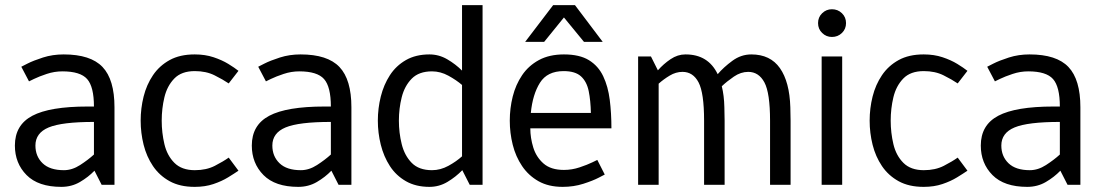

<svg xmlns="http://www.w3.org/2000/svg" viewBox="-20 -720 4297 748"><path d="M118 -153Q118 -111 146 -84Q174 -57 229 -57Q261 -57 292 -77Q323 -97 346 -118V-245Q221 -245 169.5 -223.5Q118 -202 118 -153ZM219 8Q129 8 83.5 -38Q38 -84 38 -153Q38 -233 106 -269Q174 -305 321 -305H346Q346 -382 319.5 -412Q293 -442 223 -442Q192 -442 162 -432Q132 -422 112.5 -412.5Q93 -403 93 -403L63 -460Q63 -460 86.5 -472Q110 -484 147.5 -496Q185 -508 228 -508Q333 -508 379.5 -459Q426 -410 426 -302V0H376L348 -55Q324 -30 291.5 -11Q259 8 219 8Z M738 8Q681 8 641 -14Q601 -36 576 -73Q551 -110 539.5 -156Q528 -202 528 -250Q528 -298 539.5 -344Q551 -390 576 -427Q601 -464 641 -486Q681 -508 738 -508Q739 -508 739 -508Q779 -508 812 -497Q845 -486 869.5 -471Q894 -456 909 -444L871 -395Q849 -410 816 -426.5Q783 -443 739 -443Q687 -443 659 -414Q631 -385 620.5 -341Q610 -297 610 -250Q610 -203 620.5 -158.5Q631 -114 659.5 -85.5Q688 -57 739 -57Q784 -57 817 -74Q850 -91 871 -106L909 -55Q893 -44 868.5 -29Q844 -14 811.5 -3Q779 8 739 8Z M1041 -153Q1041 -111 1069 -84Q1097 -57 1152 -57Q1184 -57 1215 -77Q1246 -97 1269 -118V-245Q1144 -245 1092.5 -223.5Q1041 -202 1041 -153ZM1142 8Q1052 8 1006.5 -38Q961 -84 961 -153Q961 -233 1029 -269Q1097 -305 1244 -305H1269Q1269 -382 1242.5 -412Q1216 -442 1146 -442Q1115 -442 1085 -432Q1055 -422 1035.5 -412.5Q1016 -403 1016 -403L986 -460Q986 -460 1009.5 -472Q1033 -484 1070.5 -496Q1108 -508 1151 -508Q1256 -508 1302.5 -459Q1349 -410 1349 -302V0H1299L1271 -55Q1247 -30 1214.5 -11Q1182 8 1142 8Z M1663 -442Q1612 -442 1584 -413.5Q1556 -385 1545 -341Q1534 -297 1534 -250Q1534 -203 1545 -158.5Q1556 -114 1584 -85.5Q1612 -57 1663 -57Q1696 -57 1727 -74Q1758 -91 1780 -111V-389Q1758 -408 1727 -425Q1696 -442 1663 -442ZM1780 -700H1860V0H1810L1781 -57Q1756 -31 1723.5 -11.5Q1691 8 1653 8Q1600 8 1561.5 -14Q1523 -36 1499 -73Q1475 -110 1463.5 -156Q1452 -202 1452 -250Q1452 -298 1463.5 -344Q1475 -390 1499 -427Q1523 -464 1561.5 -486Q1600 -508 1653 -508Q1690 -508 1722.5 -489Q1755 -470 1780 -445Z M2172 8Q2117 8 2078 -14Q2039 -36 2014 -73Q1989 -110 1977.5 -156Q1966 -202 1966 -250Q1966 -298 1977.5 -344Q1989 -390 2014 -427Q2039 -464 2079.5 -486Q2120 -508 2177 -508Q2238 -508 2274.5 -485.5Q2311 -463 2330 -423Q2349 -383 2355.5 -331Q2362 -279 2362 -220H2046Q2046 -183 2057.5 -145.5Q2069 -108 2097.5 -83Q2126 -58 2177 -58Q2208 -58 2238 -68Q2268 -78 2287.5 -87.5Q2307 -97 2307 -97L2336 -40Q2336 -40 2313 -28Q2290 -16 2252.5 -4Q2215 8 2172 8ZM2176 -443Q2112 -443 2083.5 -397.5Q2055 -352 2048 -280H2282Q2281 -328 2273.5 -365Q2266 -402 2243.5 -422.5Q2221 -443 2176 -443ZM2026 -557 2135 -700H2220L2328 -557H2255L2177 -652L2100 -557Z M3060 -250V0H2980V-250Q2980 -358 2958 -399Q2936 -440 2895 -440Q2866 -440 2839 -421.5Q2812 -403 2792 -384Q2801 -348 2802 -302L2803 -250V0H2723V-250Q2723 -358 2701.5 -399Q2680 -440 2639 -440Q2613 -440 2589 -425.5Q2565 -411 2546 -394V0H2466V-500H2516L2543 -446Q2565 -471 2592.5 -489.5Q2620 -508 2650 -508H2651Q2739 -508 2776 -431Q2799 -458 2833 -483Q2867 -508 2907 -508Q2981 -508 3018.5 -454.5Q3056 -401 3059 -302Z M3221 -576Q3199 -576 3183 -591.5Q3167 -607 3167 -630Q3167 -653 3183 -668.5Q3199 -684 3221 -684Q3244 -684 3260 -668.5Q3276 -653 3276 -630Q3276 -607 3260 -591.5Q3244 -576 3221 -576ZM3181 0V-500H3261V0Z M3578 8Q3521 8 3481 -14Q3441 -36 3416 -73Q3391 -110 3379.5 -156Q3368 -202 3368 -250Q3368 -298 3379.5 -344Q3391 -390 3416 -427Q3441 -464 3481 -486Q3521 -508 3578 -508Q3579 -508 3579 -508Q3619 -508 3652 -497Q3685 -486 3709.5 -471Q3734 -456 3749 -444L3711 -395Q3689 -410 3656 -426.5Q3623 -443 3579 -443Q3527 -443 3499 -414Q3471 -385 3460.5 -341Q3450 -297 3450 -250Q3450 -203 3460.5 -158.5Q3471 -114 3499.5 -85.5Q3528 -57 3579 -57Q3624 -57 3657 -74Q3690 -91 3711 -106L3749 -55Q3733 -44 3708.5 -29Q3684 -14 3651.5 -3Q3619 8 3579 8Z M3881 -153Q3881 -111 3909 -84Q3937 -57 3992 -57Q4024 -57 4055 -77Q4086 -97 4109 -118V-245Q3984 -245 3932.5 -223.5Q3881 -202 3881 -153ZM3982 8Q3892 8 3846.5 -38Q3801 -84 3801 -153Q3801 -233 3869 -269Q3937 -305 4084 -305H4109Q4109 -382 4082.5 -412Q4056 -442 3986 -442Q3955 -442 3925 -432Q3895 -422 3875.5 -412.5Q3856 -403 3856 -403L3826 -460Q3826 -460 3849.5 -472Q3873 -484 3910.5 -496Q3948 -508 3991 -508Q4096 -508 4142.5 -459Q4189 -410 4189 -302V0H4139L4111 -55Q4087 -30 4054.5 -11Q4022 8 3982 8Z"/></svg>

Font: Epunda Sans
Style: Regular
Weight: 400
Designer: Simon Atzbach
Foundry: typofactur
Version: Version 2.204; ttfautohint (v1.8.4.7-5d5b)